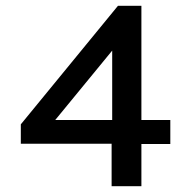

<svg xmlns="http://www.w3.org/2000/svg" viewBox="-20 -644 640 664"><path d="M366 0V-147H52V-214L388 -624H469V-229H569V-146H469V0ZM171 -229H368V-469Z"/></svg>

Font: Inconsolata Expanded SemiBold
Style: Regular
Weight: 600
Width: 7
Monospace: yes
Designer: Raph Levien, Cyreal, Brenton Simpson
Foundry: Raph Levien, Cyreal, Google
Version: Version 3.001; ttfautohint (v1.8.2.53-6de2)